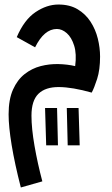

<svg xmlns="http://www.w3.org/2000/svg" viewBox="-20 -438 495 848"><path d="M72 390Q45 285 31.5 203Q18 121 18 67Q18 1 37.5 -42.5Q57 -86 89 -111Q121 -136 159.5 -146Q198 -156 238 -155Q278 -154 312 -146Q319 -200 307.5 -236.5Q296 -273 275 -291.5Q254 -310 231 -310Q175 -310 135 -229L54 -274Q87 -351 137 -384.5Q187 -418 238 -418Q288 -418 323 -397Q358 -376 380 -342Q402 -308 412 -267.5Q422 -227 422 -188Q422 -130 409 -89.5Q396 -49 385 -29Q300 -53 240.5 -53.5Q181 -54 150 -24Q119 6 119 73Q119 129 132.5 206.5Q146 284 167 363ZM279 204 275 39H327L332 204ZM184 204 179 39H232L236 204Z"/></svg>

Font: Noto Sans Arabic ExtCond SemBd
Style: Regular
Weight: 600
Width: 2
Designer: Monotype Design Team, Nadine Chahine, Nizar Qandah and Khaled Hosny
Foundry: Monotype Imaging Inc.
Version: Version 2.012; ttfautohint (v1.8.4.7-5d5b)